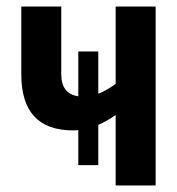

<svg xmlns="http://www.w3.org/2000/svg" viewBox="-20 -566 540 586"><path d="M455 0V-546H333V-310Q306 -290 280 -280V-409H219V-272Q167 -280 167 -339V-546H45V-339Q45 -168 203 -168Q211 -168 219 -169V-62H280V-185Q306 -196 333 -215V0Z"/></svg>

Font: Noto Sans Mono UI Condensed
Style: Bold
Weight: 700
Width: 3
Designer: Monotype Design team
Foundry: Monotype Imaging Inc.
Version: 1.000